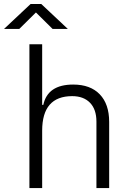

<svg xmlns="http://www.w3.org/2000/svg" viewBox="-60 -958 665 978"><path d="M431.2 0V-338.4Q431.2 -400.9 398.4 -434.6Q365.7 -468.3 307.6 -468.3Q154.8 -468.3 154.8 -292.5V0H89.8V-732.4H154.8V-423.8H160.6Q182.6 -527.3 313 -527.3Q400.4 -527.3 448.2 -477.5Q496.1 -427.7 496.1 -336.9V0ZM-39.6 -810.5 95.7 -937.5H150.4L285.6 -810.5H208L123 -894.5L38.1 -810.5Z"/></svg>

Font: Cascadia Mono PL Light
Style: Regular
Weight: 300
Monospace: yes
Designer: Aaron Bell
Foundry: Saja Typeworks
Version: Version 2404.023; ttfautohint (v1.8.4)